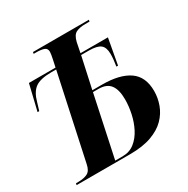

<svg xmlns="http://www.w3.org/2000/svg" viewBox="-162 -857 978 1000"><g transform="rotate(-30 327.0 -357.0)"><path d="M17 0 19 -10H33Q67 -10 88.5 -21Q110 -32 117 -68L226 -575H198Q130 -575 99.5 -552.5Q69 -530 55 -477L41 -431H31L68 -585H228L237 -627Q240 -641 242 -653Q244 -665 244 -671Q244 -692 226.5 -698Q209 -704 180 -704H165L167 -714H503L501 -704H476Q441 -704 420 -693.5Q399 -683 390 -645L378 -585H543L515 -431H505Q508 -449 510 -468Q512 -487 512 -503Q512 -543 492 -559Q472 -575 422 -575H376L335 -387H394Q499 -387 555.5 -348Q612 -309 612 -223Q612 -182 597.5 -142Q583 -102 551.5 -70Q520 -38 467.5 -19Q415 0 338 0ZM299 -10Q341 -10 371 -33.5Q401 -57 420.5 -94.5Q440 -132 449.5 -176Q459 -220 459 -261Q459 -319 437 -348Q415 -377 367 -377H333L255 -10Z"/></g></svg>

Font: Noto Serif Display SemiCondensed
Style: Bold Italic
Weight: 700
Width: 4
Italic angle: -12°
Designer: Monotype Design Team
Foundry: Monotype Imaging Inc.
Version: Version 2.009